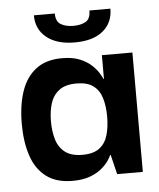

<svg xmlns="http://www.w3.org/2000/svg" viewBox="-46 -607 545 658"><g transform="rotate(-5 226.5 -278.5)"><path d="M177.7 9.7Q121.7 9.7 87 -16.8Q52.3 -43.3 36.7 -90.5Q21 -137.7 21 -200Q21 -263.3 37 -311Q53 -358.7 87.7 -385.5Q122.3 -412.3 177.7 -412.3Q214 -412.3 238.3 -402.3Q262.7 -392.3 278.2 -378Q293.7 -363.7 302 -350.2Q310.3 -336.7 313.3 -329.3H315V-410.7H420V0H331.7L315.3 -67.3H313.3Q310.7 -60 302 -47.3Q293.3 -34.7 277.5 -21.5Q261.7 -8.3 237.2 0.7Q212.7 9.7 177.7 9.7ZM219.7 -76.3Q257.3 -76.3 278 -92.3Q298.7 -108.3 306.7 -136.5Q314.7 -164.7 314.7 -199Q314.7 -235.7 306.3 -263.3Q298 -291 277.3 -306.3Q256.7 -321.7 219.7 -321.7Q180.7 -321.7 159.2 -304.8Q137.7 -288 129.5 -260.5Q121.3 -233 121.3 -199.3Q121.3 -165.3 129.7 -137.3Q138 -109.3 159.5 -92.8Q181 -76.3 219.7 -76.3ZM227 -462.3Q164.7 -462.3 129.7 -490.7Q94.7 -519 94.7 -567H166.7Q166.7 -539 184 -529.2Q201.3 -519.3 226.7 -519.3Q252.7 -519.3 269.2 -528.8Q285.7 -538.3 285.7 -567H358Q358 -519 324 -490.7Q290 -462.3 227 -462.3Z"/></g></svg>

Font: Darker Grotesque Light
Style: Regular
Weight: 300
Designer: Gabriel Lam
Foundry: TypeRant
Version: Version 1.000;gftools[0.9.28]